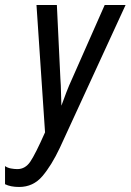

<svg xmlns="http://www.w3.org/2000/svg" viewBox="-58 -734 519 763"><path d="M180 -147 441 -714H358L229 -422Q216 -394 205.5 -366.5Q195 -339 186 -314Q185 -331 184.5 -363.5Q184 -396 182 -421L168 -714H87L121 -208Q82 -120 62 -91Q42 -62 11 -62Q-1 -62 -14.5 -64.5Q-28 -67 -38 -74V-2Q-16 9 18 9Q74 9 110.5 -34Q147 -77 180 -147Z"/></svg>

Font: Noto Sans Display Condensed
Style: Italic
Weight: 400
Width: 3
Designer: Monotype Design team
Foundry: Monotype Imaging Inc.
Version: 1.000